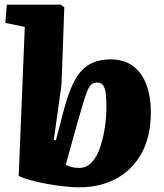

<svg xmlns="http://www.w3.org/2000/svg" viewBox="-20 -787 701 821"><path d="M319 14Q292 14 254.5 10Q217 6 179 -1Q141 -8 109 -17Q77 -26 60 -35L86 -672L3 -689L9 -767H239L255 -756L243 -425L210 -189L219 -187L256 -328Q276 -401 301 -446Q326 -491 363 -512Q400 -533 453 -533Q511 -533 549 -504.5Q587 -476 606 -425Q625 -374 625 -307Q625 -204 585.5 -132Q546 -60 476.5 -23Q407 14 319 14ZM395 -434Q381 -434 372 -427Q363 -420 354.5 -401Q346 -382 335 -344Q324 -306 306 -244L261 -82Q271 -77 285.5 -73Q300 -69 318 -69Q351 -69 373.5 -94Q396 -119 409 -159Q422 -199 428.5 -243.5Q435 -288 435 -329Q435 -361 432.5 -384.5Q430 -408 421.5 -421Q413 -434 395 -434Z"/></svg>

Font: Literata ExtraBold
Style: Italic
Weight: 800
Italic angle: -2°
Designer: Latin by Veronika Burian and Jose Scaglione. Greek by Irene Vlachou. Cyrillic by Vera Evstafieva
Foundry: TypeTogether
Version: Version 3.002